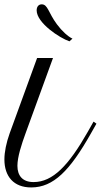

<svg xmlns="http://www.w3.org/2000/svg" viewBox="-63 -842 458 872"><path d="M-19 -236.8C-34.7 -192.9 -43 -151.4 -43 -117.7C-43 -41 -1 9.3 78.6 9.3C180.2 9.3 254.4 -67.4 349.6 -235.4L375 -280.3L361.8 -289.6L336.4 -244.6C249 -90.8 177.2 -15.1 89.4 -15.1C39.6 -15.1 16.1 -43.9 16.1 -88.9C16.1 -129.4 34.7 -186 53.2 -236.8L177.7 -578.6H105.5ZM266.1 -666.5C246.1 -675.8 218.3 -700.7 195.3 -731.9C156.2 -784.7 154.3 -822.3 126.5 -822.3C110.8 -822.3 103.5 -809.6 103.5 -794.9C103.5 -737.8 208.5 -668.9 252.4 -654.3Z"/></svg>

Font: Petit Formal Script
Style: Regular
Weight: 400
Designer: Pablo Impallari, Brenda Gallo, Rodrigo Fuenzalida
Foundry: Pablo Impallari, Brenda Gallo, Rodrigo Fuenzalida
Version: Version 1.001